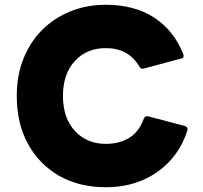

<svg xmlns="http://www.w3.org/2000/svg" viewBox="-20 -768 848 802"><path d="M421 14Q310 14 226.5 -34Q143 -82 96.5 -167.5Q50 -253 50 -367Q50 -453 78 -523Q106 -593 156 -643Q206 -693 274 -720.5Q342 -748 422 -748Q542 -748 624 -694.5Q706 -641 745 -543Q752 -526 735 -523L582 -482Q570 -477 562 -490Q517 -567 422 -567Q342 -567 292.5 -513Q243 -459 243 -367Q243 -275 293 -221Q343 -167 422 -167Q477 -167 518.5 -191.5Q560 -216 580 -271Q586 -286 599 -282L751 -242Q766 -237 763 -225Q742 -155 694.5 -101Q647 -47 578 -16.5Q509 14 421 14Z"/></svg>

Font: LINE Seed Sans ExtraBold
Style: Regular
Weight: 800
Designer: LINE VX Design & Dalton Maag Ltd & Sandoll Inc
Foundry: Dalton Maag Ltd
Version: Version 1.003